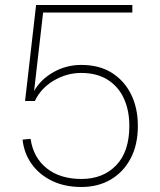

<svg xmlns="http://www.w3.org/2000/svg" viewBox="-20 -730 640 766"><path d="M305 16Q238 16 187.5 -8.5Q137 -33 106.5 -75.5Q76 -118 70 -173L102 -176Q113 -101 166.5 -58.5Q220 -16 305 -16Q391 -16 443.5 -70.5Q496 -125 496 -228Q496 -289 474.5 -336.5Q453 -384 410 -411.5Q367 -439 304 -439Q246 -439 194.5 -408.5Q143 -378 119 -327H80L124 -710H508V-680H152L116 -367Q143 -414 194 -442.5Q245 -471 304 -471Q377 -471 427 -439Q477 -407 503.5 -352.5Q530 -298 530 -228Q530 -152 501 -97.5Q472 -43 421.5 -13.5Q371 16 305 16Z"/></svg>

Font: Geist Mono Thin
Style: Regular
Weight: 100
Monospace: yes
Designer: Basement.studio, Andrés Briganti, Mateo Zaragoza
Foundry: Basement.studio, Vercel, Andrés Briganti, Guido Ferreyra, Mateo Zaragoza
Version: Version 1.500; ttfautohint (v1.8.4.7-5d5b)